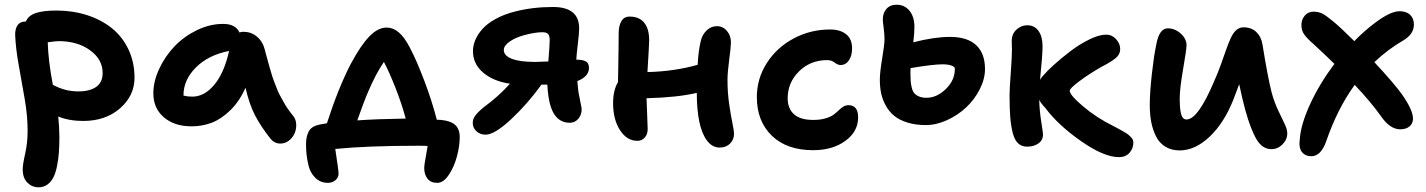

<svg xmlns="http://www.w3.org/2000/svg" viewBox="-20 -589 6098 821"><path d="M145 211.9Q117.2 211.9 97.2 192.1Q77.1 172.4 77.1 134.8Q77.1 114.7 87.6 68.1Q98.1 21.5 98.1 -29.8Q98.1 -91.8 86.2 -162.6Q74.2 -233.4 60.8 -306.4Q47.4 -379.4 44.9 -438Q43.9 -464.4 54.9 -480.7Q65.9 -497.1 90.8 -497.1Q100.6 -522 132.3 -533Q164.1 -543.9 221.2 -543.9Q290.5 -543.9 351.1 -524.7Q411.6 -505.4 457 -469.5Q502.4 -433.6 528.8 -378.7Q555.2 -323.7 555.2 -256.8Q555.2 -179.7 493.2 -125.7Q431.2 -71.8 335.9 -71.8Q275.4 -71.8 229 -90.8Q233.9 -44.4 233.9 -2.9Q233.9 34.2 231.7 64Q229.5 93.8 223.6 122.3Q217.8 150.9 208 169.9Q198.2 189 182.4 200.4Q166.5 211.9 145 211.9ZM231 -413.1Q219.7 -413.1 184.1 -408.2Q186.5 -327.1 206.1 -226.1Q208 -225.1 218.5 -220.2Q229 -215.3 233.2 -213.6Q237.3 -211.9 248.3 -208.3Q259.3 -204.6 267.6 -202.9Q275.9 -201.2 288.8 -199.7Q301.8 -198.2 315.9 -198.2Q363.8 -198.2 391.4 -217.5Q418.9 -236.8 418.9 -276.9Q418.9 -335 365.2 -374Q311.5 -413.1 231 -413.1Z M799.8 -48.8Q725.6 -48.8 680.7 -87.4Q635.7 -126 635.7 -189.9Q635.7 -241.2 660.9 -294.9Q686 -348.6 726.3 -390.9Q766.6 -433.1 822 -460Q877.4 -486.8 933.6 -486.8Q987.8 -486.8 1003.9 -450.2Q1012.7 -453.1 1020.5 -453.1Q1053.2 -453.1 1077.6 -433.3Q1102.1 -413.6 1110.8 -381.8Q1112.8 -374 1120.8 -344.5Q1128.9 -314.9 1130.9 -307.9Q1132.8 -300.8 1140.1 -276.4Q1147.5 -252 1151.1 -243.2Q1154.8 -234.4 1162.4 -214.1Q1169.9 -193.8 1176.3 -182.6Q1182.6 -171.4 1191.9 -154.3Q1201.2 -137.2 1211.7 -122.3Q1222.2 -107.4 1234.9 -91.8Q1245.6 -78.1 1246.6 -57.9Q1247.6 -37.6 1240 -19.5Q1232.4 -1.5 1216.1 11.7Q1199.7 24.9 1178.7 24.9Q1153.3 24.9 1135.7 2.9Q1095.2 -48.3 1070.6 -95.7Q1045.9 -143.1 1029.8 -213.9Q1003.9 -155.3 964.6 -117.2Q925.3 -79.1 884.8 -64Q844.2 -48.8 799.8 -48.8ZM764.6 -182.1V-180.2Q781.7 -175.8 802.7 -175.8Q854 -175.8 896.5 -226.8Q939 -277.8 959.5 -371.1Q870.1 -353.5 817.4 -300.3Q764.6 -247.1 764.6 -182.1Z M1849.6 192.9Q1821.8 192.9 1807.9 174.8Q1793.9 156.7 1793.9 128.9Q1793.9 117.7 1800.3 83.7Q1806.6 49.8 1808.6 35.2Q1797.4 34.2 1770 34.2Q1550.8 34.2 1413.6 47.9Q1427.7 140.1 1427.7 152.8Q1427.7 170.4 1414.3 181.6Q1400.9 192.9 1381.8 192.9Q1349.6 192.9 1327.1 170.2Q1304.7 147.5 1297.9 112.8Q1288.6 73.2 1288.6 27.8Q1288.6 -5.9 1300.5 -27.6Q1312.5 -49.3 1345.7 -56.2Q1356.9 -58.6 1377.9 -62Q1426.8 -213.4 1480 -315.9Q1522.9 -396 1559.6 -433.6Q1596.2 -471.2 1633.8 -471.2Q1660.2 -471.2 1684.3 -451.4Q1708.5 -431.6 1732.9 -384.8Q1761.2 -331.1 1794.4 -243.7Q1827.6 -156.2 1847.7 -77.1Q1850.6 -77.1 1856.7 -76.7Q1862.8 -76.2 1865.7 -76.2Q1907.2 -72.3 1926.5 -54.7Q1945.8 -37.1 1945.8 -2Q1945.8 34.7 1934.1 79.1Q1922.4 123.5 1899.4 158.2Q1876.5 192.9 1849.6 192.9ZM1555.7 -200.2Q1534.7 -151.4 1507.8 -74.2Q1588.4 -80.1 1714.8 -82Q1697.8 -145.5 1671.4 -212.6Q1645 -279.8 1621.6 -324.2Q1587.9 -274.9 1555.7 -200.2Z M2056.6 -13.2Q2033.2 -13.2 2017.3 -27.6Q2001.5 -42 2001.5 -64Q2001.5 -80.6 2013.2 -95.9Q2024.9 -111.3 2050.3 -131.8Q2112.3 -177.2 2160.6 -231Q2088.9 -241.7 2045.7 -278.8Q2002.4 -315.9 2002.4 -370.1Q2002.4 -393.6 2012 -417Q2021.5 -440.4 2041.5 -463.6Q2061.5 -486.8 2097.2 -506.8Q2132.8 -526.9 2179.7 -539.1Q2256.3 -559.1 2344.7 -559.1Q2456.5 -559.1 2456.5 -467.8Q2456.5 -448.2 2450.9 -401.9Q2445.3 -355.5 2444.3 -334Q2470.7 -334 2484.6 -326.7Q2498.5 -319.3 2498.5 -298.8Q2498.5 -261.7 2448.7 -242.2Q2452.1 -196.8 2457.5 -174.8Q2459 -165 2463.1 -146Q2467.3 -127 2467.3 -122.1Q2467.3 -97.7 2452.6 -80.8Q2438 -64 2416.5 -64Q2357.9 -64 2335.4 -131.8Q2323.7 -166.5 2320.3 -227.1H2295.4Q2234.9 -143.6 2164.8 -78.4Q2094.7 -13.2 2056.6 -13.2ZM2134.3 -375Q2134.3 -351.1 2168.5 -337.6Q2202.6 -324.2 2269.5 -324.2Q2284.7 -324.2 2324.7 -326.2Q2330.6 -398.4 2330.6 -418Q2330.6 -436.5 2323.5 -443.8Q2316.4 -451.2 2299.3 -451.2Q2269 -451.2 2222.7 -439Q2185.5 -429.2 2159.9 -411.6Q2134.3 -394 2134.3 -375Z M2705.6 13.2Q2660.6 13.2 2631.1 -32.5Q2601.6 -78.1 2601.6 -147.9Q2601.6 -203.1 2622.6 -237.8Q2623 -262.7 2623.8 -306.9Q2624.5 -351.1 2625 -385.5Q2625.5 -419.9 2625.5 -446.8Q2625.5 -478.5 2637 -498.3Q2648.4 -518.1 2672.9 -518.1Q2713.4 -518.1 2734.6 -491.9Q2755.9 -465.8 2755.9 -417Q2755.9 -400.4 2748.5 -280.8Q2864.3 -283.7 2963.4 -312Q2965.8 -368.7 2976.6 -414.1Q2982.4 -440.4 3001.5 -458.7Q3020.5 -477.1 3045.4 -477.1Q3071.3 -477.1 3088.4 -456.8Q3105.5 -436.5 3105.5 -408.2Q3105.5 -388.7 3098.1 -334Q3090.8 -279.3 3090.8 -247.1Q3090.8 -193.4 3097.9 -144.3Q3105 -95.2 3111.8 -62.7Q3118.7 -30.3 3118.7 -17.1Q3118.7 8.3 3101.6 25.1Q3084.5 42 3057.6 42Q3024.9 42 3002.4 11.2Q2980 -19.5 2969.7 -71.3Q2959.5 -123 2959.5 -191.9Q2877.9 -172.4 2744.6 -168.9Q2745.1 -144.5 2747.3 -98.6Q2749.5 -52.7 2749.5 -37.1Q2749.5 -15.1 2737.1 -1Q2724.6 13.2 2705.6 13.2Z M3457.5 53.2Q3344.2 53.2 3280.3 -8.8Q3216.3 -70.8 3216.3 -173.8Q3216.3 -252.9 3259 -319.6Q3301.8 -386.2 3373.8 -424.6Q3445.8 -462.9 3529.3 -462.9Q3572.3 -462.9 3597.9 -442.9Q3623.5 -422.9 3623.5 -381.8Q3623.5 -351.1 3610.1 -331.1Q3596.7 -311 3574.2 -311Q3562 -311 3548.8 -321.5Q3535.6 -332 3517.1 -332Q3445.3 -332 3396.7 -283.9Q3348.1 -235.8 3348.1 -168.9Q3348.1 -125 3375 -100.6Q3401.9 -76.2 3457.5 -76.2Q3487.3 -76.2 3509.8 -82.8Q3532.2 -89.4 3544.2 -98.4Q3556.2 -107.4 3565.7 -116.7Q3575.2 -126 3585.4 -132.6Q3595.7 -139.2 3608.4 -139.2Q3649.4 -139.2 3649.4 -86.9Q3649.4 -26.4 3594.7 13.4Q3540 53.2 3457.5 53.2Z M3939 -54.2Q3895 -54.2 3860.4 -64.9Q3825.7 -75.7 3804 -93.5Q3782.2 -111.3 3768.1 -136.7Q3753.9 -162.1 3748 -189.2Q3742.2 -216.3 3742.2 -248Q3742.2 -279.3 3752.2 -339.1Q3762.2 -398.9 3762.2 -420.9Q3762.2 -442.9 3758.5 -470.2Q3754.9 -497.6 3754.9 -505.9Q3754.9 -533.2 3770.5 -551Q3786.1 -568.8 3814 -568.8Q3848.1 -568.8 3869.1 -543Q3890.1 -517.1 3890.1 -474.1Q3890.1 -448.2 3885.3 -408.2Q3975.1 -431.2 4042 -431.2Q4116.7 -431.2 4154.3 -395.8Q4191.9 -360.4 4191.9 -293.9Q4191.9 -251 4169.2 -206.8Q4146.5 -162.6 4111.1 -129.4Q4075.7 -96.2 4029.5 -75.2Q3983.4 -54.2 3939 -54.2ZM3873 -275.9Q3873 -255.4 3874 -242.4Q3875 -229.5 3878.7 -214.4Q3882.3 -199.2 3889.4 -190.7Q3896.5 -182.1 3909.7 -176.5Q3922.9 -170.9 3941.9 -170.9Q3985.8 -170.9 4024.4 -208.3Q4063 -245.6 4063 -294.9Q4063 -303.2 4048.6 -308.6Q4034.2 -314 4010.3 -314Q3970.7 -314 3874 -297.9Q3873 -290 3873 -275.9Z M4372.1 38.1Q4348.6 38.1 4333.5 23.9Q4318.4 9.8 4310.5 -20.8Q4302.7 -51.3 4299.8 -88.6Q4296.9 -126 4296.9 -183.1Q4296.9 -207.5 4302 -276.6Q4307.1 -345.7 4307.1 -377.9Q4307.1 -383.3 4306.6 -395Q4306.2 -406.7 4306.2 -413.1Q4306.2 -444.3 4326.7 -462.6Q4347.2 -481 4372.1 -481Q4403.8 -481 4420.9 -456.5Q4438 -432.1 4438 -391.1Q4438 -353.5 4427.2 -248Q4433.1 -258.3 4442.9 -268.1Q4457 -285.2 4487.1 -312.3Q4517.1 -339.4 4555.9 -369.1Q4594.7 -398.9 4637.2 -419.9Q4679.7 -440.9 4710 -440.9Q4734.9 -440.9 4752.4 -421.6Q4770 -402.3 4770 -378.9Q4770 -356.4 4750.5 -340.3Q4731 -324.2 4691.9 -304.2Q4636.7 -272.9 4595.5 -241.9Q4554.2 -210.9 4554.2 -201.2Q4554.2 -182.6 4611.8 -133.8Q4669.4 -85 4743.2 -48.8Q4747.6 -46.4 4760.5 -39.6Q4773.4 -32.7 4778.3 -29.8Q4783.2 -26.9 4793.2 -21Q4803.2 -15.1 4807.1 -11.2Q4811 -7.3 4816.7 -1.7Q4822.3 3.9 4824.2 9.5Q4826.2 15.1 4826.2 21Q4826.2 45.9 4809.6 64.5Q4793 83 4765.1 83Q4700.7 83 4602.8 14.6Q4504.9 -53.7 4450.2 -127Q4430.2 -148.4 4423.8 -162.1Q4424.8 -116.2 4432.4 -68.8Q4439.9 -21.5 4439.9 -14.2Q4439.9 10.7 4420.2 24.4Q4400.4 38.1 4372.1 38.1Z M5024.4 54.2Q4988.3 54.2 4962.4 37.8Q4936.5 21.5 4922.6 -7.1Q4908.7 -35.6 4902.6 -68.1Q4896.5 -100.6 4896.5 -139.2Q4896.5 -193.4 4905.5 -273.7Q4914.6 -354 4923.8 -396Q4936 -467.8 4973.6 -467.8Q5003.9 -467.8 5028.8 -445.6Q5053.7 -423.3 5053.7 -395Q5053.7 -378.9 5039.1 -293.9Q5024.4 -209 5024.4 -166Q5024.4 -147.5 5025.4 -134.5Q5026.4 -121.6 5029.1 -107.4Q5031.7 -93.3 5037.8 -85.7Q5043.9 -78.1 5053.7 -78.1Q5103 -78.1 5172.4 -243.2Q5186 -272.9 5200 -311.5Q5213.9 -350.1 5222.7 -375.5Q5231.4 -400.9 5242.2 -424.8Q5252.9 -448.7 5266.4 -460.4Q5279.8 -472.2 5297.4 -472.2Q5331.1 -472.2 5352.1 -452.1Q5373 -432.1 5378.4 -398.9Q5401.4 -256.3 5417.5 -193.8Q5428.7 -152.3 5446 -116Q5463.4 -79.6 5473.9 -57.6Q5484.4 -35.6 5484.4 -19Q5484.4 7.8 5464.1 28.3Q5443.8 48.8 5416.5 48.8Q5378.4 48.8 5353.5 7.6Q5328.6 -33.7 5304.7 -119.1Q5293.5 -160.2 5278.8 -229Q5274.9 -217.8 5254.4 -164.1Q5214.4 -63 5152.3 -4.4Q5090.3 54.2 5024.4 54.2Z M5586.9 79.1Q5561.5 79.1 5547.1 61Q5532.7 43 5538.1 4.9Q5542.5 -57.6 5582.5 -144.5Q5622.6 -231.4 5686 -315.9Q5645 -356 5596.2 -400.9Q5568.8 -424.8 5556.9 -441.7Q5544.9 -458.5 5544.9 -481.9Q5544.9 -504.4 5558.8 -521.7Q5572.8 -539.1 5597.2 -539.1Q5617.7 -539.1 5634.3 -530.8Q5650.9 -522.5 5681.2 -497.1Q5712.9 -471.2 5771 -413.1Q5813 -456.5 5860.8 -492.2Q5925.8 -541 5964.8 -541Q5993.2 -541 6009.5 -525.9Q6025.9 -510.7 6025.9 -483.9Q6025.9 -443.8 5981.9 -417Q5915 -378.4 5856.9 -323.2Q5943.8 -229.5 5975.1 -185.1Q6022 -118.2 6022 -82Q6022 -60.5 6007.1 -48.3Q5992.2 -36.1 5967.3 -36.1Q5923.8 -36.1 5885.3 -91.8Q5845.2 -148.9 5772.9 -226.1Q5699.2 -125 5650.9 15.1Q5628.4 79.1 5586.9 79.1Z"/></svg>

Font: Shantell Sans Irregular Bouncy
Style: Regular
Weight: 600
Designer: Stephen Nixon, Anya Danilova, Shantell Martin
Foundry: Arrow Type
Version: Version 1.006;[9816181b4]